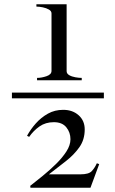

<svg xmlns="http://www.w3.org/2000/svg" viewBox="-20 -709 540 902"><path d="M293 -375Q293 -363 305 -356Q317 -349 334 -346Q351 -343 364 -343V-332H154V-343Q175 -343 198.5 -351Q222 -359 222 -376V-646Q222 -657 210 -664Q198 -671 181.5 -674.5Q165 -678 151 -678V-689H293ZM36 -247V-274H468V-247ZM123 173 122 164Q149 143 181.5 116.5Q214 90 243.5 61Q273 32 292 2.5Q311 -27 311 -55Q311 -87 291.5 -111Q272 -135 233 -135Q194 -135 165.5 -115Q137 -95 117 -66L107 -71Q124 -102 148.5 -129.5Q173 -157 205 -175Q237 -193 277 -193Q321 -193 349.5 -167.5Q378 -142 378 -101Q378 -53 353 -17.5Q328 18 289.5 48Q251 78 211 109V110H358Q397 110 411 95Q425 80 435 58L446 62L405 173Z"/></svg>

Font: Mulat Addis
Style: Regular
Weight: 400
Designer: Fasil fikreab
Version: Version 1.001; ttfautohint (v1.8.3)